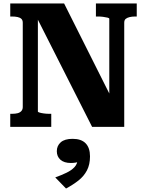

<svg xmlns="http://www.w3.org/2000/svg" viewBox="-20 -730 842 1105"><path d="M39 0V-75H49Q68 -75 81.5 -78.5Q95 -82 103 -91Q111 -100 111 -114V-599Q111 -614 103 -621.5Q95 -629 81 -632Q67 -635 49 -635H39V-710H349L630 -150L609 -157V-622Q609 -626 599 -628.5Q589 -631 574 -633Q559 -635 545 -635H532V-710H767V-635H757Q740 -635 725.5 -631.5Q711 -628 703 -621Q695 -614 695 -599V0H510L172 -668L198 -660V-88Q198 -85 208 -82Q218 -79 233 -77Q248 -75 262 -75H275V0ZM360 355 298 291Q334 278 363 264Q392 250 409 231.5Q426 213 427 186L442 196Q431 203 417 205.5Q403 208 388 208Q349 208 328 189.5Q307 171 307 140Q307 109 329.5 89Q352 69 398 69Q448 69 473 95Q498 121 498 170Q498 217 480.5 250.5Q463 284 432 308.5Q401 333 360 355Z"/></svg>

Font: Roboto Serif
Style: Bold
Weight: 700
Designer: Greg Gazdowicz
Foundry: Commercial Type
Version: Version 1.008